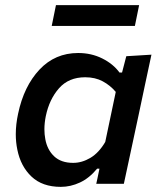

<svg xmlns="http://www.w3.org/2000/svg" viewBox="-20 -716 610 748"><path d="M355 0Q357.5 -10 359.5 -20.5L367.5 -59H358.5Q328 -22 291.5 -5Q255 12 217 12Q145 12 102.8 -28Q60.5 -68 47.5 -133Q41.5 -162 41.5 -193Q41.5 -231.5 50.5 -273Q73 -380 133.8 -444.8Q194.5 -509.5 284.5 -509.5Q336 -509.5 378.5 -488.2Q421 -467 445.5 -433.5H455.5L472 -497L570 -503Q557 -443 545 -386.2Q533 -329.5 520 -268L468 -25.5Q465 -12.5 462.5 0ZM265 -81.5Q299.5 -81.5 332.5 -101.2Q365.5 -121 390 -163L431 -358Q409.5 -383.5 380.2 -399.2Q351 -415 312 -415Q247.5 -415 209.8 -372Q172 -329 158.5 -264Q153 -237 153 -212.5Q153 -192.5 156.5 -174Q164 -132.5 191 -107Q218 -81.5 265 -81.5ZM181.5 -615 198 -696H522L505.5 -615Z"/></svg>

Font: Heraclito Medium
Style: Italic
Weight: 500
Italic angle: -12°
Designer: Kostas Bartsokas (font) & Cristiano Sobral (main changes)
Foundry: Kostas Bartsokas (font) & Cristiano Sobral (main changes)
Version: Version 1.00;July 8, 2020;FontCreator 13.0.0.2655 64-bit